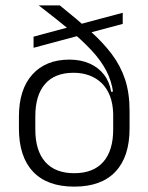

<svg xmlns="http://www.w3.org/2000/svg" viewBox="-20 -683 553 715"><path d="M256.5 12Q155.5 12 103 -43.8Q50.5 -99.5 50.5 -204.5V-249Q50.5 -350 100.5 -405.5Q150.5 -461 238.5 -461Q281 -461 314 -446.2Q347 -431.5 367.5 -404.8Q388 -378 394 -341L410.5 -343.5L401.5 -259.5Q400.5 -297 389.5 -325.5Q378.5 -354 358.8 -373.2Q339 -392.5 312.5 -402.2Q286 -412 254 -412Q184 -412 147.8 -370.2Q111.5 -328.5 111.5 -250V-201Q111.5 -122 148.5 -80Q185.5 -38 256.5 -38Q327.5 -38 364.5 -80Q401.5 -122 401.5 -201Q401.5 -223.5 401.5 -244.8Q401.5 -266 401.5 -290Q401 -304.5 401 -314.5Q401 -324.5 401.5 -338Q395.5 -382 375.8 -419.8Q356 -457.5 321.5 -494.8Q287 -532 237.8 -572.8Q188.5 -613.5 124 -663H202.5Q266 -612 314.5 -568.8Q363 -525.5 396 -481.8Q429 -438 445.8 -387.2Q462.5 -336.5 462.5 -270V-204.5Q462.5 -99.5 410 -43.8Q357.5 12 256.5 12ZM105 -505V-546.5L437 -635.5V-594Z"/></svg>

Font: Anek Latin Medium Light
Style: Regular
Weight: 300
Version: Version 1.003